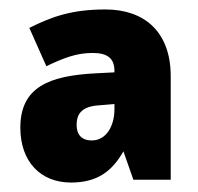

<svg xmlns="http://www.w3.org/2000/svg" viewBox="-20 -742 419 406"><path d="M203 -722C132 -722 90 -707 42 -683L78 -602C116 -620 142 -630 176 -630C208 -630 222 -618 222 -592V-589L183 -587C84 -582 23 -558 23 -472C23 -400 66 -356 130 -356C186 -356 217 -380 241 -422L262 -362H341V-581C341 -674 286 -722 203 -722ZM186 -519 222 -522V-511C222 -476 205 -445 174 -445C153 -445 142 -457 142 -478C142 -499 151 -516 186 -519Z"/></svg>

Font: Noto Sans Thai Looped SemiCondensed Black
Style: Regular
Weight: 900
Width: 4
Designer: Sasikarn Vongin, Ben Mitchell
Foundry: The Fontpad Ltd
Version: Version 1.001